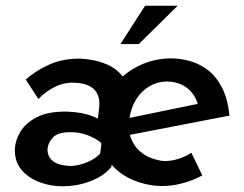

<svg xmlns="http://www.w3.org/2000/svg" viewBox="-20 -640 852 671"><path d="M542 10Q517 10 485.5 2.5Q454 -5 424 -21Q394 -37 370.5 -64Q347 -91 335.5 -131Q324 -171 330 -226Q338 -288 374 -335.5Q410 -383 465 -410Q520 -437 584 -436Q615 -435 647.5 -425.5Q680 -416 708.5 -393.5Q737 -371 756.5 -332.5Q776 -294 782 -236L399 -162L394 -220L695 -282L673 -270Q666 -298 650.5 -316.5Q635 -335 614 -344.5Q593 -354 568 -355Q534 -356 505 -340Q476 -324 457 -294.5Q438 -265 432 -225Q427 -185 437.5 -157.5Q448 -130 467.5 -112.5Q487 -95 510 -87Q533 -79 553 -77Q578 -77 602.5 -84.5Q627 -92 649 -106L687 -27Q654 -9 615.5 1Q577 11 542 10ZM197 11Q157 11 119 -3Q81 -17 56.5 -45Q32 -73 32 -114Q32 -146 50 -177.5Q68 -209 108 -230Q148 -251 214 -250Q241 -249 263 -245Q285 -241 304 -233.5Q323 -226 340 -214.5Q357 -203 373 -187L349 -127Q331 -145 311 -156Q291 -167 270.5 -172.5Q250 -178 230 -178Q182 -179 164 -158.5Q146 -138 146 -115Q147 -95 159 -82.5Q171 -70 190 -65Q209 -60 231 -60Q258 -62 285.5 -73.5Q313 -85 330 -103L340 -181L382 -158L369 -56Q348 -32 320 -17.5Q292 -3 261 4Q230 11 197 11ZM321 -216 326 -258Q330 -288 322.5 -306.5Q315 -325 300.5 -334.5Q286 -344 269.5 -347.5Q253 -351 238 -351Q202 -352 170 -335.5Q138 -319 114 -294L70 -362Q106 -394 153.5 -415Q201 -436 263 -435Q283 -434 306.5 -429.5Q330 -425 353.5 -415Q377 -405 395.5 -387.5Q414 -370 424 -343.5Q434 -317 429 -280L426 -260ZM601 -620 465 -486H401L487 -620Z"/></svg>

Font: Josefin Sans Thin Medium
Style: Italic
Weight: 500
Italic angle: -7°
Version: Version 2.000